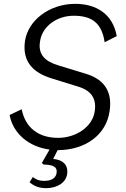

<svg xmlns="http://www.w3.org/2000/svg" viewBox="-20 -771 657 1000"><path d="M330 134C335 99 319 62 257 57L280 11C425 11 534 -69 551 -193C568 -306 510 -363 423 -388L282 -431C214 -452 176 -488 189 -558C200 -632 274 -689 364 -689C465 -689 511 -645 525 -551L588 -583C567 -701 478 -751 372 -751C237 -751 126 -665 110 -557C94 -443 161 -390 248 -363L390 -319C451 -300 485 -261 473 -189C461 -110 375 -53 283 -53C181 -53 112 -105 93 -202L30 -172C48 -75 131 -6 238 8L198 78L207 86C258 87 279 99 275 128C272 155 250 171 211 171C182 171 166 163 151 151L134 178C156 198 184 209 220 209C275 209 323 183 330 134Z"/></svg>

Font: Cheyenne Sans Light
Style: Italic
Weight: 300
Italic angle: -8.13011°
Designer: The Public Sans project authors (U.S. Web Design System), Libre Franklin designed by Pablo Impallari and Rodrigo Fuenzal
Foundry: The Cheyenne Sans Project Authors
Version: Version 2.007